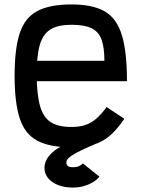

<svg xmlns="http://www.w3.org/2000/svg" viewBox="-20 -652 640 868"><path d="M303 14Q206 14 149.5 -15.5Q93 -45 69.5 -116Q46 -187 46 -309Q46 -432 69.5 -502.5Q93 -573 149.5 -602.5Q206 -632 303 -632Q399 -632 453.5 -600.5Q508 -569 531 -493Q554 -417 554 -285H75V-377H452Q452 -439 438.5 -474.5Q425 -510 392.5 -525Q360 -540 303 -540Q243 -540 209 -519.5Q175 -499 160.5 -451Q146 -403 146 -318Q146 -227 160.5 -174.5Q175 -122 209 -100Q243 -78 303 -78Q338 -78 364.5 -86.5Q391 -95 414 -114.5Q437 -134 462 -168L542 -115Q509 -66 476 -38Q443 -10 402 2Q361 14 303 14ZM311 196Q253 196 217 171Q181 146 181 106Q181 78 202 52.5Q223 27 257.5 9.5Q292 -8 330 -12L409 0Q359 21 330.5 36Q302 51 290.5 62Q279 73 280 85Q281 94 287.5 99Q294 104 312 104Q326 104 337 99Q348 94 355 87L430 147Q411 169 378.5 182.5Q346 196 311 196Z"/></svg>

Font: Victor Mono
Style: Bold
Weight: 700
Monospace: yes
Designer: Rune Bjørnerås
Version: Version 1.561;gftools[0.9.30]